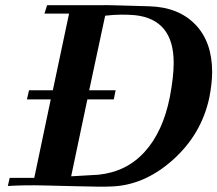

<svg xmlns="http://www.w3.org/2000/svg" viewBox="-20 -708 831 734"><path d="M182 -363 244 -656H150L160 -688H362Q380 -689 427 -687.5Q474 -686 550 -684Q662 -681 726.5 -614.5Q791 -548 791 -433Q791 -389 780 -334Q750 -194 640 -96Q530 2 402 5Q382 6 350 5.5Q318 5 274 4Q167 1 150 1Q113 0 78 0.5Q43 1 10 3L17 -28H111L174 -328H83L91 -363ZM422 -363 415 -328H314L252 -34Q286 -36 356 -40Q464 -51 533.5 -128Q603 -205 629 -336Q644 -414 644 -468Q644 -634 496 -650Q473 -652 444.5 -652Q416 -652 382 -648L321 -363Z"/></svg>

Font: GFS Didot
Style: Bold Italic
Weight: 700
Italic angle: -12°
Designer: Designed by Takis Katsoulidis and George D. Matthiopoulos.
Foundry: Designed by Takis Katsoulidis and George D. Matthiopoulos.
Version: Version 1.0